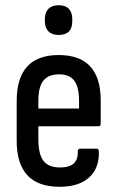

<svg xmlns="http://www.w3.org/2000/svg" viewBox="-20 -708 449 736"><path d="M208 8Q44 8 44 -168V-321Q44 -497 205 -497Q366 -497 366 -323V-234Q366 -224 358 -224H127V-175Q127 -117 146.5 -91.5Q166 -66 210 -66Q281 -66 278 -127Q278 -138 287 -138H351Q358 -138 359 -128Q361 -63 321.5 -27.5Q282 8 208 8ZM127 -292H283V-322Q283 -375 264.5 -399Q246 -423 207 -423Q165 -423 146 -398.5Q127 -374 127 -322ZM205 -574Q179 -574 165.5 -588Q152 -602 152 -626V-636Q152 -660 165.5 -674Q179 -688 205 -688Q231 -688 244 -674Q257 -660 257 -636V-626Q257 -574 205 -574Z"/></svg>

Font: Sofia Sans Condensed Medium
Style: Regular
Weight: 500
Designer: Botio Nikoltchev, Ani Petrova
Foundry: lettersoup
Version: Version 4.101; ttfautohint (v1.8.4.7-5d5b)